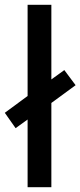

<svg xmlns="http://www.w3.org/2000/svg" viewBox="-38 -780 335 800"><path d="M77 0H176V-351L277 -425L230 -488L176 -449V-760H77V-380L-18 -310L27 -246L77 -282Z"/></svg>

Font: Noto Sans Thai Looped Condensed Medium
Style: Regular
Weight: 500
Width: 3
Designer: Sasikarn Vongin, Ben Mitchell
Foundry: The Fontpad Ltd
Version: Version 1.001